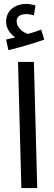

<svg xmlns="http://www.w3.org/2000/svg" viewBox="-20 -960 275 980"><path d="M23 -704C78 -717 157 -740 206 -758L190 -809C171 -801 148 -794 123 -787C98 -794 65 -818 65 -852C65 -875 83 -888 114 -888C128 -888 140 -885 153 -882L161 -932C146 -937 128 -940 114 -940C60 -940 11 -909 11 -849C11 -816 32 -786 58 -769C44 -766 30 -763 11 -758ZM89 0H170L153 -644H72Z"/></svg>

Font: Noto Sans Arabic
Style: Regular
Weight: 400
Designer: Monotype Design Team, Nadine Chahine, Nizar Qandah and Khaled Hosny
Foundry: Monotype Imaging Inc.
Version: Version 2.012